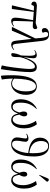

<svg xmlns="http://www.w3.org/2000/svg" viewBox="1474 -2296 1052 4039"><g transform="rotate(90 1999.5 -276.0)"><path d="M423 14Q385 14 368 -9Q351 -32 351 -69Q351 -108 364 -203.5Q377 -299 403 -447Q360 -450 315.5 -454Q271 -458 229 -461L169 0H102L92 -5L203 -462Q158 -465 129 -465Q115 -465 104.5 -458.5Q94 -452 87 -425L83 -412Q49 -409 31 -424Q13 -439 13 -464Q13 -500 41 -514Q69 -528 111 -526L465 -501L568 -536Q577 -528 585 -518.5Q593 -509 593 -494Q593 -468 576 -454Q559 -440 533 -440Q517 -440 491 -441.5Q465 -443 433 -445Q430 -393 428 -337.5Q426 -282 424.5 -230Q423 -178 422 -137Q421 -96 421 -72Q421 -35 430 -25Q439 -15 455 -15Q467 -15 484 -20.5Q501 -26 529 -47L537 -37Q514 -16 483.5 -1Q453 14 423 14Z M918 14Q882 14 861.5 -8.5Q841 -31 835 -88L799 -409H796L624 0H556L547 -6L788 -495L776 -621Q770 -680 760.5 -711Q751 -742 736.5 -753.5Q722 -765 701 -765Q676 -765 664.5 -750.5Q653 -736 653 -716Q653 -700 655 -690.5Q657 -681 663 -666L670 -653Q664 -647 652 -639Q640 -631 620 -631Q602 -631 585.5 -643.5Q569 -656 569 -689Q569 -730 604.5 -756Q640 -782 703 -782Q766 -782 798.5 -747.5Q831 -713 842 -620L899 -107Q905 -50 917 -32.5Q929 -15 949 -15Q966 -15 985 -24Q1004 -33 1022 -47L1030 -37Q1008 -17 979 -1.5Q950 14 918 14Z M1425 230 1355 212Q1366 171 1376.5 109.5Q1387 48 1396.5 -21.5Q1406 -91 1413.5 -159Q1421 -227 1425.5 -282.5Q1430 -338 1430 -370Q1430 -431 1419 -458Q1408 -485 1375 -485Q1349 -484 1323.5 -462.5Q1298 -441 1275.5 -406Q1253 -371 1234 -329Q1215 -287 1201.5 -245Q1188 -203 1181 -170Q1183 -73 1175 -30.5Q1167 12 1125 12Q1119 12 1109 9Q1099 6 1097 1Q1097 -47 1110.5 -97.5Q1124 -148 1145 -189Q1148 -215 1149.5 -254Q1151 -293 1151.5 -331Q1152 -369 1152 -393Q1150 -451 1139 -474Q1128 -497 1107 -497Q1089 -497 1072 -490.5Q1055 -484 1039 -473L1032 -483Q1055 -501 1083.5 -513Q1112 -525 1138 -525Q1165 -525 1185 -510Q1205 -495 1205 -456Q1205 -425 1198.5 -370.5Q1192 -316 1181 -255L1183 -253Q1225 -388 1276 -456.5Q1327 -525 1392 -525Q1449 -525 1472.5 -488Q1496 -451 1496 -379Q1496 -338 1492.5 -280Q1489 -222 1483 -155.5Q1477 -89 1469 -20.5Q1461 48 1452 111.5Q1443 175 1435 226Z M1581 230 1572 226Q1566 179 1564 120.5Q1562 62 1562 -5Q1563 -165 1587 -281.5Q1611 -398 1662.5 -461.5Q1714 -525 1797 -525Q1844 -525 1884.5 -500Q1925 -475 1949.5 -424.5Q1974 -374 1974 -296Q1974 -206 1943 -136Q1912 -66 1858.5 -26Q1805 14 1738 14Q1706 14 1679.5 3.5Q1653 -7 1634 -24H1633Q1633 9 1635 52Q1637 95 1641.5 137.5Q1646 180 1652 212ZM1736 -4Q1789 -4 1826 -41.5Q1863 -79 1882.5 -144Q1902 -209 1902 -293Q1902 -375 1888 -421.5Q1874 -468 1850.5 -487.5Q1827 -507 1796 -507Q1742 -507 1706.5 -451Q1671 -395 1653 -292Q1635 -189 1634 -47Q1678 -4 1736 -4Z M2219 14Q2146 14 2107 -38Q2068 -90 2068 -179Q2068 -274 2098 -344.5Q2128 -415 2173.5 -460Q2219 -505 2265 -525L2272 -517Q2215 -462 2177 -382.5Q2139 -303 2139 -183Q2139 -95 2163 -56Q2187 -17 2228 -17Q2265 -17 2287.5 -40Q2310 -63 2323.5 -95.5Q2337 -128 2346 -157Q2333 -193 2329 -213.5Q2325 -234 2325 -249Q2325 -290 2342 -307Q2359 -324 2380 -324Q2398 -324 2412.5 -309.5Q2427 -295 2427 -261Q2427 -242 2419 -215Q2411 -188 2390 -157Q2400 -92 2423 -54.5Q2446 -17 2492 -17Q2521 -17 2547.5 -40Q2574 -63 2591 -113Q2608 -163 2608 -245Q2608 -291 2596 -339Q2584 -387 2564.5 -430.5Q2545 -474 2521 -507L2589 -525L2599 -521Q2633 -478 2656.5 -409Q2680 -340 2680 -258Q2680 -182 2663.5 -130Q2647 -78 2621.5 -46.5Q2596 -15 2566.5 -0.5Q2537 14 2510 14Q2464 14 2435.5 -5Q2407 -24 2392 -56.5Q2377 -89 2369 -130H2366Q2356 -97 2337 -63.5Q2318 -30 2289 -8Q2260 14 2219 14Z M3019 14Q2941 14 2905.5 -21.5Q2870 -57 2870 -106Q2870 -134 2875.5 -169Q2881 -204 2887 -235.5Q2893 -267 2893 -287Q2893 -307 2884 -314.5Q2875 -322 2861 -322Q2846 -322 2829.5 -316Q2813 -310 2797 -303L2791 -314Q2816 -330 2842 -339.5Q2868 -349 2895 -349Q2928 -349 2945 -331Q2962 -313 2962 -286Q2962 -262 2956 -229.5Q2950 -197 2944.5 -162.5Q2939 -128 2939 -97Q2939 -55 2956 -30Q2973 -5 3018 -5Q3055 -5 3086.5 -35Q3118 -65 3142 -115Q3166 -165 3180.5 -225Q3195 -285 3199 -345Q3078 -359 3007 -393Q2936 -427 2905.5 -478Q2875 -529 2875 -596Q2875 -642 2893 -684.5Q2911 -727 2949.5 -754.5Q2988 -782 3048 -782Q3124 -782 3173.5 -743Q3223 -704 3247 -634Q3271 -564 3271 -470Q3271 -301 3237 -194Q3203 -87 3146 -36.5Q3089 14 3019 14ZM3199 -367Q3201 -388 3201.5 -413.5Q3202 -439 3202 -457Q3202 -616 3162.5 -690Q3123 -764 3054 -764Q3000 -764 2973 -723Q2946 -682 2946 -614Q2946 -552 2970 -500.5Q2994 -449 3049.5 -414Q3105 -379 3199 -367Z M3486 14Q3413 14 3374 -38Q3335 -90 3335 -179Q3335 -274 3365 -344.5Q3395 -415 3440.5 -460Q3486 -505 3532 -525L3539 -517Q3482 -462 3444 -382.5Q3406 -303 3406 -183Q3406 -95 3430 -56Q3454 -17 3495 -17Q3532 -17 3554.5 -40Q3577 -63 3590.5 -95.5Q3604 -128 3613 -157Q3600 -193 3596 -213.5Q3592 -234 3592 -249Q3592 -290 3609 -307Q3626 -324 3647 -324Q3665 -324 3679.5 -309.5Q3694 -295 3694 -261Q3694 -242 3686 -215Q3678 -188 3657 -157Q3667 -92 3690 -54.5Q3713 -17 3759 -17Q3788 -17 3814.5 -40Q3841 -63 3858 -113Q3875 -163 3875 -245Q3875 -291 3863 -339Q3851 -387 3831.5 -430.5Q3812 -474 3788 -507L3856 -525L3866 -521Q3900 -478 3923.5 -409Q3947 -340 3947 -258Q3947 -182 3930.5 -130Q3914 -78 3888.5 -46.5Q3863 -15 3833.5 -0.5Q3804 14 3777 14Q3731 14 3702.5 -5Q3674 -24 3659 -56.5Q3644 -89 3636 -130H3633Q3623 -97 3604 -63.5Q3585 -30 3556 -8Q3527 14 3486 14ZM3666 -573 3657 -578 3723 -737Q3732 -757 3739 -767Q3746 -777 3762 -777Q3776 -777 3785 -768Q3794 -759 3803 -745V-739Z"/></g></svg>

Font: Literata 72pt Light
Style: Italic
Weight: 300
Italic angle: -2°
Designer: Latin by Veronika Burian and Jose Scaglione. Greek by Irene Vlachou. Cyrillic by Vera Evstafieva
Foundry: TypeTogether
Version: Version 3.002